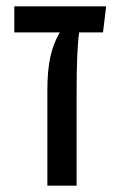

<svg xmlns="http://www.w3.org/2000/svg" viewBox="-20 -584 384 604"><path d="M304 -482H229Q221 -427 221 -294V0H129V-300Q129 -363 138.5 -405.5Q148 -448 168 -482H25V-564H314Z"/></svg>

Font: Fira GO
Style: Regular
Weight: 400
Designer: Carrois Corporate
Foundry: Carrois Corporate GbR
Version: Version 0.300